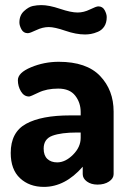

<svg xmlns="http://www.w3.org/2000/svg" viewBox="-20 -723 511 752"><path d="M22 -124Q22 -205 82 -238Q142 -271 255 -271H296V-284Q296 -321 274.5 -348.5Q253 -376 208 -376Q163 -376 131 -360.5Q99 -345 94 -345Q74 -345 62 -365Q50 -385 50 -409Q50 -438 101.5 -459.5Q153 -481 210 -481Q319 -481 372 -425.5Q425 -370 425 -286V-41Q425 -24 407 -12Q389 0 362 0Q337 0 320.5 -12Q304 -24 304 -41V-70Q235 9 152 9Q95 9 58.5 -25Q22 -59 22 -124ZM56 -635Q56 -663 74 -679.5Q92 -696 108.5 -699.5Q125 -703 142 -703Q172 -703 215 -688.5Q258 -674 284 -674Q308 -674 332.5 -686Q357 -698 365 -698Q382 -698 390 -683Q398 -668 398 -656Q398 -634 388.5 -619.5Q379 -605 363.5 -598.5Q348 -592 336 -590Q324 -588 313 -588Q278 -588 236 -602.5Q194 -617 171 -617Q147 -617 122 -605Q97 -593 89 -593Q72 -593 64 -608Q56 -623 56 -635ZM151 -141Q151 -114 165.5 -100.5Q180 -87 204 -87Q236 -87 266 -117Q296 -147 296 -183V-204H281Q220 -204 185.5 -191.5Q151 -179 151 -141Z"/></svg>

Font: Terminal Dosis
Style: Bold
Weight: 700
Designer: EdgarTolentino, PabloImpallari, IginoMarini
Foundry: EdgarTolentino, PabloImpallari, IginoMarini
Version: Version 1.006